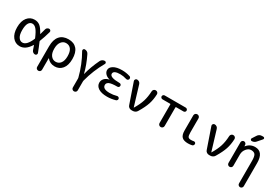

<svg xmlns="http://www.w3.org/2000/svg" viewBox="62 -1967 4860 3394"><g transform="rotate(30 2491.5 -270.5)"><path d="M247.1 -450.2Q199.2 -450.2 171.9 -403.3Q144.5 -356.4 144.5 -259.8Q144.5 -166 176.3 -118.2Q208 -70.3 256.8 -70.3Q343.8 -70.3 414.1 -236.3Q417 -244.1 414.1 -251Q366.2 -364.3 327.6 -407.2Q289.1 -450.2 247.1 -450.2ZM247.1 9.8Q156.2 9.8 99.1 -61.5Q42 -132.8 42 -259.8Q42 -387.7 99.1 -459Q156.2 -530.3 247.1 -530.3Q308.6 -530.3 354 -496.6Q399.4 -462.9 453.1 -363.3Q454.1 -361.3 456.1 -361.8Q458 -362.3 459 -364.3Q475.6 -419.9 488.3 -471.7Q493.2 -493.2 509.8 -506.3Q526.4 -519.5 547.9 -519.5Q566.4 -519.5 577.6 -504.9Q588.9 -490.2 584 -471.7Q549.8 -349.6 511.7 -254.9Q508.8 -247.1 511.7 -239.3Q551.8 -147.5 588.9 -48.8Q595.7 -32.2 585 -16.1Q574.2 0 554.7 0Q531.2 0 513.7 -13.7Q496.1 -27.3 488.3 -48.8Q486.3 -54.7 459 -132.8Q458 -134.8 456.1 -134.8Q454.1 -134.8 452.1 -132.8Q364.3 9.8 247.1 9.8Z M799.8 -264.6V-254.9Q799.8 -168 837.9 -119.1Q876 -70.3 934.6 -70.3Q996.1 -70.3 1033.7 -119.1Q1071.3 -168 1071.3 -259.8Q1071.3 -354.5 1035.6 -402.3Q1000 -450.2 934.6 -450.2Q876 -450.2 837.9 -400.4Q799.8 -350.6 799.8 -264.6ZM699.2 169.9V-250Q699.2 -387.7 761.2 -459Q823.2 -530.3 939.5 -530.3Q1050.8 -530.3 1110.4 -461.4Q1169.9 -392.6 1169.9 -259.8Q1169.9 -129.9 1112.3 -60.1Q1054.7 9.8 960 9.8Q862.3 9.8 802.7 -64.5Q802.7 -65.4 800.8 -65.4Q799.8 -65.4 799.8 -64.5V169.9Q799.8 191.4 785.2 205.6Q770.5 219.7 749.5 219.7Q728.5 219.7 713.9 205.6Q699.2 191.4 699.2 169.9Z M1425.8 -27.3Q1366.2 -263.7 1247.1 -470.7Q1238.3 -486.3 1247.1 -502.9Q1255.9 -519.5 1274.4 -519.5Q1300.8 -519.5 1322.3 -506.3Q1343.8 -493.2 1354.5 -469.7Q1438.5 -298.8 1478.5 -135.7Q1478.5 -134.8 1479.5 -134.8Q1480.5 -134.8 1480.5 -135.7Q1520.5 -297.9 1604.5 -471.7Q1616.2 -494.1 1637.7 -506.8Q1659.2 -519.5 1683.6 -519.5Q1701.2 -519.5 1710.4 -504.4Q1719.7 -489.3 1710.9 -473.6Q1590.8 -264.6 1530.3 -28.3Q1528.3 -16.6 1528.3 -10.7V169.9Q1528.3 191.4 1513.7 205.6Q1499 219.7 1478 219.7Q1457 219.7 1442.4 205.6Q1427.7 191.4 1427.7 169.9V-10.7Q1427.7 -17.6 1425.8 -27.3Z M2031.2 9.8Q1914.1 9.8 1851.6 -31.2Q1789.1 -72.3 1789.1 -139.6Q1789.1 -188.5 1824.2 -225.6Q1859.4 -262.7 1918 -273.4Q1919.9 -273.4 1919.9 -275.4Q1919.9 -276.4 1918 -276.4Q1861.3 -290 1829.1 -324.7Q1796.9 -359.4 1796.9 -400.4Q1796.9 -456.1 1858.9 -493.2Q1920.9 -530.3 2031.2 -530.3Q2115.2 -530.3 2194.3 -504.9Q2210 -501 2216.8 -485.8Q2223.6 -470.7 2218.8 -455.1Q2213.9 -440.4 2199.7 -433.1Q2185.5 -425.8 2169.9 -430.7Q2100.6 -452.1 2041 -452.1Q1901.4 -452.1 1901.4 -384.8Q1901.4 -311.5 2100.6 -311.5H2103.5Q2119.1 -311.5 2129.9 -300.8Q2140.6 -290 2140.6 -274.4Q2140.6 -257.8 2129.9 -246.6Q2119.1 -235.4 2103.5 -235.4H2100.6Q1985.4 -235.4 1939.9 -214.8Q1894.5 -194.3 1894.5 -152.3Q1894.5 -70.3 2037.1 -70.3Q2108.4 -70.3 2177.7 -89.8Q2192.4 -94.7 2207.5 -87.4Q2222.7 -80.1 2227.5 -65.4Q2232.4 -49.8 2224.6 -35.6Q2216.8 -21.5 2201.2 -15.6Q2114.3 9.8 2031.2 9.8Z M2447.3 -53.7 2304.7 -466.8Q2297.9 -485.4 2310.1 -502.4Q2322.3 -519.5 2342.8 -519.5Q2368.2 -519.5 2387.7 -504.9Q2407.2 -490.2 2414.1 -465.8L2537.1 -60.5Q2537.1 -59.6 2538.1 -59.6Q2540 -59.6 2540 -60.5Q2606.4 -170.9 2634.8 -261.7Q2663.1 -352.5 2668 -466.8Q2668.9 -489.3 2684.6 -504.4Q2700.2 -519.5 2722.7 -519.5Q2745.1 -519.5 2760.7 -504.4Q2776.4 -489.3 2775.4 -466.8Q2771.5 -356.4 2741.2 -264.6Q2710.9 -172.9 2635.7 -47.9Q2623 -25.4 2599.6 -12.7Q2576.2 0 2549.8 0H2523.4Q2498 0 2476.6 -14.6Q2455.1 -29.3 2447.3 -53.7Z M2904.3 -440.4Q2888.7 -440.4 2876.5 -452.1Q2864.3 -463.9 2864.3 -480Q2864.3 -496.1 2876.5 -507.8Q2888.7 -519.5 2904.3 -519.5H3334Q3349.6 -519.5 3361.8 -507.8Q3374 -496.1 3374 -480Q3374 -463.9 3362.3 -452.1Q3350.6 -440.4 3334 -440.4H3183.6Q3174.8 -440.4 3173.8 -430.7V-51.8Q3173.8 -29.3 3158.7 -14.6Q3143.6 0 3121.6 0Q3099.6 0 3084.5 -15.1Q3069.3 -30.3 3069.3 -51.8V-430.7Q3069.3 -439.5 3060.5 -440.4Z M3682.6 9.8Q3594.7 9.8 3556.2 -29.3Q3517.6 -68.4 3517.6 -160.2V-466.8Q3517.6 -489.3 3533.2 -504.4Q3548.8 -519.5 3570.8 -519.5Q3592.8 -519.5 3608.4 -504.4Q3624 -489.3 3624 -466.8V-179.7Q3624 -113.3 3639.6 -91.8Q3655.3 -70.3 3698.2 -70.3Q3730.5 -70.3 3750 -75.2Q3764.6 -79.1 3778.8 -71.8Q3793 -64.5 3795.9 -48.8Q3798.8 -32.2 3789.6 -17.6Q3780.3 -2.9 3763.7 1Q3723.6 9.8 3682.6 9.8Z M4030.3 -53.7 3887.7 -466.8Q3880.9 -485.4 3893.1 -502.4Q3905.3 -519.5 3925.8 -519.5Q3951.2 -519.5 3970.7 -504.9Q3990.2 -490.2 3997.1 -465.8L4120.1 -60.5Q4120.1 -59.6 4121.1 -59.6Q4123 -59.6 4123 -60.5Q4189.5 -170.9 4217.8 -261.7Q4246.1 -352.5 4251 -466.8Q4252 -489.3 4267.6 -504.4Q4283.2 -519.5 4305.7 -519.5Q4328.1 -519.5 4343.8 -504.4Q4359.4 -489.3 4358.4 -466.8Q4354.5 -356.4 4324.2 -264.6Q4293.9 -172.9 4218.8 -47.9Q4206.1 -25.4 4182.6 -12.7Q4159.2 0 4132.8 0H4106.4Q4081.1 0 4059.6 -14.6Q4038.1 -29.3 4030.3 -53.7Z M4477.5 -49.8V-471.7Q4477.5 -491.2 4491.2 -505.4Q4504.9 -519.5 4523.9 -519.5Q4543 -519.5 4557.6 -505.9Q4572.3 -492.2 4573.2 -471.7L4574.2 -446.3Q4574.2 -445.3 4575.2 -445.3Q4576.2 -445.3 4577.1 -446.3Q4644.5 -530.3 4747.1 -530.3Q4917 -530.3 4917 -299.8V170.9Q4917 190.4 4902.8 205.1Q4888.7 219.7 4868.7 219.7Q4848.6 219.7 4834 205.6Q4819.3 191.4 4819.3 170.9V-290Q4819.3 -380.9 4795.9 -414.6Q4772.5 -448.2 4711.9 -448.2Q4661.1 -448.2 4619.1 -397.5Q4577.1 -346.7 4577.1 -280.3V-49.8Q4577.1 -28.3 4562.5 -14.2Q4547.9 0 4526.9 0Q4505.9 0 4491.7 -14.6Q4477.5 -29.3 4477.5 -49.8ZM4780.3 -759.8Q4796.9 -759.8 4803.7 -745.1Q4810.5 -730.5 4798.8 -716.8L4720.7 -627Q4688.5 -589.8 4637.7 -589.8Q4622.1 -589.8 4613.8 -604Q4605.5 -618.2 4614.3 -631.8L4666 -711.9Q4696.3 -759.8 4753.9 -759.8Z"/></g></svg>

Font: Rounded Mgen+ 2p medium
Style: Regular
Weight: 500
Designer: [Source Han Sans]
Ryoko NISHIZUKA  (kana & ideographs); Paul D. Hunt (Latin, Greek & Cyrillic); Wenlong ZHANG  (bopomofo
Version: Version 1.059.20150602